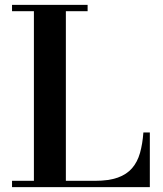

<svg xmlns="http://www.w3.org/2000/svg" viewBox="-20 -770 670 790"><path d="M29.5 0V-26H119.5V-724H29.5V-750H340.5V-724H251V-26H371Q427.5 -26 464.5 -39.2Q501.5 -52.5 523.5 -78Q545.5 -103.5 556 -140.5Q566.5 -177.5 570 -225H596.5V0Z"/></svg>

Font: Bodoni Moda 9pt SemiBold
Style: Regular
Weight: 600
Designer: Owen Earl
Foundry: indestructible type
Version: Version 2.005